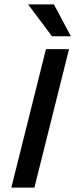

<svg xmlns="http://www.w3.org/2000/svg" viewBox="-20 -847 340 867"><path d="M31.2 0 187.5 -625H291.7L135.4 0ZM214.6 -683.3 106.9 -827.1H223.6L300 -683.3Z"/></svg>

Font: Afacad Medium
Style: Italic
Weight: 500
Italic angle: -14°
Designer: Kristian Moeller
Foundry: Dicotype
Version: Version 1.000; ttfautohint (v1.8.4.7-5d5b)